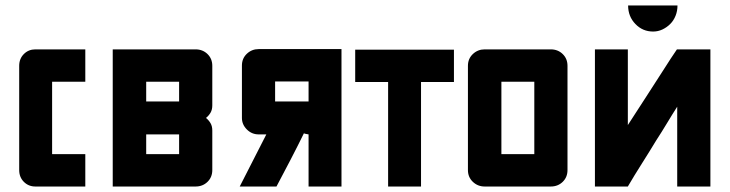

<svg xmlns="http://www.w3.org/2000/svg" viewBox="-20 -680 2660 700"><path d="M109 0Q84 0 67 -17Q50 -34 50 -60V-440Q50 -466 67 -483Q84 -500 109 -500H291V-382H170V-118H291V0H109Z M391 -500H693Q719 -500 736.5 -483Q754 -466 754 -440V-296Q754 -280 747.5 -269Q741 -258 731 -250Q741 -242 747.5 -231Q754 -220 754 -204V-60Q754 -34 736.5 -17Q719 0 693 0H391ZM513 -310H633V-382H513ZM513 -118H633V-190H513Z M1225 0H1105V-190Q1102 -191 1097 -191.5Q1092 -192 1089 -193V-196Q1066 -149 1039.5 -98Q1013 -47 988 0H854L951 -190H923Q898 -190 880 -208Q862 -226 862 -250V-441Q862 -467 880 -484Q898 -501 923 -501H1225ZM1105 -383H983V-310H1105Z M1275 -499H1635V-381H1515V0H1395V-381H1275Z M1747 0Q1722 0 1704 -17Q1686 -34 1686 -60V-440Q1686 -466 1704 -483Q1722 -500 1747 -500H1988Q2014 -500 2031.5 -483Q2049 -466 2049 -440V-60Q2049 -34 2031.5 -17Q2014 0 1988 0ZM1808 -118H1928V-382H1808Z M2149 -500H2269V-224Q2301 -274 2336 -327.5Q2371 -381 2404 -433Q2414 -449 2425.5 -466.5Q2437 -484 2448 -500H2570V0H2449V-291Q2431 -263 2411.5 -230.5Q2392 -198 2373 -169Q2347 -126 2320 -83.5Q2293 -41 2269 0H2149ZM2450 -660Q2450 -640 2443 -622.5Q2436 -605 2423.5 -592.5Q2411 -580 2395 -572.5Q2379 -565 2361 -565Q2323 -565 2296.5 -592.5Q2270 -620 2270 -660Z"/></svg>

Font: Tschichold
Style: Bold
Weight: 700
Designer: Peter Wiegel
Foundry: Peter Wiegel
Version: Version 1.000; ttfautohint (v1.3)